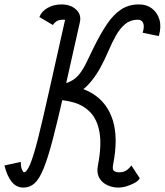

<svg xmlns="http://www.w3.org/2000/svg" viewBox="-76 -834 745 868"><path d="M30 14Q-2 14 -23 -12Q-44 -38 -56 -86L18 -102Q18 -79 23.5 -67Q29 -55 32 -55Q45 -55 60.5 -92Q76 -129 96.5 -210.5Q117 -292 146.5 -424.5Q176 -557 219 -748Q218 -745 218.5 -744.5Q219 -744 218 -744.5Q217 -745 207 -745Q194 -745 183.5 -740Q173 -735 163 -721L102 -757Q112 -783 139.5 -798.5Q167 -814 202 -814Q243 -814 268 -791Q293 -768 285 -733Q244 -549 214.5 -419.5Q185 -290 163 -205.5Q141 -121 121.5 -73Q102 -25 80.5 -5.5Q59 14 30 14ZM459 14Q432 14 408 2.5Q384 -9 372 -31.5Q360 -54 367 -88H435Q431 -66 440.5 -60.5Q450 -55 463 -55Q481 -55 493.5 -62.5Q506 -70 518 -86L556 -28Q549 -16 532.5 -7Q516 2 496.5 8Q477 14 459 14ZM367 -88Q384 -177 374 -235Q364 -293 333 -325.5Q302 -358 256.5 -371Q211 -384 157 -384L172 -452Q276 -452 343 -410.5Q410 -369 434.5 -288.5Q459 -208 435 -88ZM157 -384 172 -452Q214 -452 240.5 -465Q267 -478 284.5 -501Q302 -524 317 -556Q332 -588 351 -626Q379 -682 407 -724Q435 -766 469 -789.5Q503 -813 548 -814Q585 -815 610.5 -796Q636 -777 645 -744.5Q654 -712 642 -671L569 -686Q578 -715 571 -730.5Q564 -746 545 -745Q512 -744 489 -724.5Q466 -705 448 -673Q430 -641 413.5 -602Q397 -563 376 -525Q355 -487 326.5 -455Q298 -423 257 -403.5Q216 -384 157 -384Z"/></svg>

Font: Victor Mono
Style: Italic
Weight: 400
Italic angle: -12°
Monospace: yes
Designer: Rune Bjørnerås
Version: Version 1.561;gftools[0.9.30]